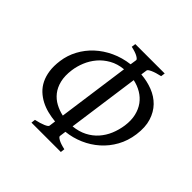

<svg xmlns="http://www.w3.org/2000/svg" viewBox="-158 -766 916 916"><g transform="rotate(45 300.5 -307.5)"><path d="M131.3 -313Q125.5 -270.5 133.3 -238.5Q141.1 -206.5 158.7 -184.3Q176.3 -162.1 201.2 -148.7Q226.1 -135.3 253.9 -129.4L304.2 -492.2Q263.7 -488.3 233.2 -470.9Q202.6 -453.6 181.4 -428.5Q160.2 -403.3 147.7 -373Q135.3 -342.8 131.3 -313ZM496.6 -305.7Q502 -344.2 494.6 -375.2Q487.3 -406.2 470.5 -429.2Q453.6 -452.1 428.7 -467Q403.8 -481.9 373.5 -488.3L323.2 -126Q362.3 -129.9 392.6 -145.5Q422.9 -161.1 444.3 -185.3Q465.8 -209.5 478.8 -240.5Q491.7 -271.5 496.6 -305.7ZM171.9 0 174.3 -21Q205.1 -27.8 223.6 -35.9Q242.2 -43.9 243.2 -50.8L247.6 -83.5Q220.7 -85.9 194.8 -92.5Q168.9 -99.1 146.5 -110.8Q124 -122.6 105.7 -139.9Q87.4 -157.2 75.7 -180.9Q64 -204.6 59.6 -235.1Q55.2 -265.6 60.5 -304.2Q66.4 -347.7 87.2 -386.2Q107.9 -424.8 140.4 -454.8Q172.9 -484.9 215.8 -504.9Q258.8 -524.9 309.6 -531.2L314.5 -564Q315.4 -569.8 300.3 -578.6Q285.2 -587.4 254.4 -594.2L257.3 -615.2H455.6L452.6 -594.2Q421.9 -587.4 403.6 -579.1Q385.3 -570.8 384.3 -564L379.9 -533.2Q422.4 -529.8 459.2 -515.4Q496.1 -501 522 -474.4Q547.9 -447.8 560.3 -408.2Q572.8 -368.7 565.4 -314.9Q558.6 -265.1 536.1 -224.6Q513.7 -184.1 480 -154.3Q446.3 -124.5 404.5 -106.4Q362.8 -88.4 317.4 -83.5L313 -50.8Q312 -44.9 326.9 -36.4Q341.8 -27.8 372.6 -21L370.1 0Z"/></g></svg>

Font: Gentium
Style: Italic
Weight: 400
Italic angle: -7°
Designer: J. Victor Gaultney
Version: Version 1.02; 2005; OFL release